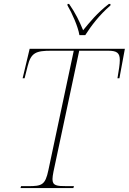

<svg xmlns="http://www.w3.org/2000/svg" viewBox="-20 -964 660 984"><path d="M387 -784H417C447 -831 488 -886 546 -936V-944H538C477 -897 439 -849 406 -809C385 -859 368 -895 334 -944H326V-936C349 -897 380 -828 387 -784ZM85 0H356L359 -10H322C271 -10 249 -12 249 -46C249 -56 251 -68 254 -84L386 -704H535C580 -704 594 -692 594 -656C594 -634 589 -604 582 -563H592L620 -714H132L96 -563H106L122 -626C139 -695 166 -704 243 -704H358L228 -92C212 -15 194 -10 124 -10H88Z"/></svg>

Font: Noto Serif Display Thin
Style: Italic
Weight: 100
Italic angle: -12°
Designer: Monotype Design Team
Foundry: Monotype Imaging Inc.
Version: Version 2.009